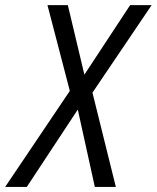

<svg xmlns="http://www.w3.org/2000/svg" viewBox="-76 -734 615 754"><path d="M-55.7 0 198.2 -377 110.4 -713.9H190.4L255.4 -440.9L435.1 -713.9H519.5L287.1 -370.1L378.9 0H296.4L229.5 -303.7L29.3 0Z"/></svg>

Font: Open Sans SemiCondensed
Style: Italic
Weight: 400
Width: 4
Italic angle: -12°
Designer: Monotype Design Team
Foundry: Monotype Imaging Inc.
Version: Version 3.000